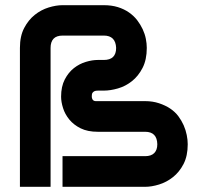

<svg xmlns="http://www.w3.org/2000/svg" viewBox="-20 -721 769 741"><path d="M704.5 -164.4Q704.5 -119.3 688.4 -88.1Q672.3 -56.9 647.5 -37.4Q622.8 -17.8 593.8 -8.9Q564.9 0 540.1 0H221.3V-118.3H540.1Q563.4 -118.3 575.2 -130.2Q587.1 -142.1 587.1 -164.4Q586.1 -212.4 540.1 -212.4H357.4Q318.3 -212.4 291.3 -225.7Q264.4 -239.1 247.5 -259.7Q230.7 -280.2 223.3 -304Q215.8 -327.7 215.8 -348Q215.8 -387.1 230 -414.4Q244.1 -441.6 265.3 -458.2Q286.6 -474.8 311.4 -482.2Q336.1 -489.6 357.4 -489.6H380.7Q428.2 -489.6 428.2 -536.1Q426.2 -583.7 380.7 -583.7H222.3Q198 -583.7 186.6 -571.5Q175.2 -559.4 175.2 -536.1V0H56.9V-536.1Q56.9 -581.7 73.3 -612.9Q89.6 -644.1 114.1 -663.6Q138.6 -683.2 167.6 -692.1Q196.5 -701 221.3 -701H380.7Q410.4 -701 434.7 -693.6Q458.9 -686.1 477.7 -673Q496.5 -659.9 509.4 -643.1Q522.3 -626.2 530.7 -608.2Q539.1 -590.1 542.8 -571.5Q546.5 -553 546.5 -536.1Q546.5 -490.6 530.2 -458.9Q513.9 -427.2 489.1 -407.7Q464.4 -388.1 435.1 -379.7Q405.9 -371.3 380.7 -371.3H358.4Q349 -371.3 344.6 -369.1Q340.1 -366.8 337.6 -363.6Q335.1 -360.4 334.7 -356.2Q334.2 -352 334.2 -349Q334.2 -342.6 336.4 -338.4Q338.6 -334.2 342.1 -332.4Q345.5 -330.7 349.5 -330.7Q353.5 -330.7 357.4 -330.7H540.1Q569.3 -330.7 593.8 -322.5Q618.3 -314.4 636.9 -302Q655.4 -289.6 668.1 -272.8Q680.7 -255.9 688.9 -237.4Q697 -218.8 700.7 -200Q704.5 -181.2 704.5 -164.4Z"/></svg>

Font: AKL FREE 001
Style: Regular
Weight: 400
Designer: AKL
Foundry: AKL
Version: Version 1.00;August 10, 2024;FontCreator 13.0.0.2630 64-bit